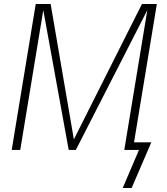

<svg xmlns="http://www.w3.org/2000/svg" viewBox="-20 -755 840 967"><path d="M643 192H598L680 0H606L722 -704L362 0H326L198 -704L82 0H39L160 -735H235L352 -53L695 -735H770L655 -38H742Z"/></svg>

Font: Iosevka Aile XLt Obl
Style: Regular
Weight: 200
Italic angle: -9°
Designer: Belleve Invis
Foundry: Belleve Invis
Version: Version 31.1.0; ttfautohint (v1.8.4)